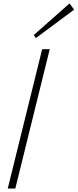

<svg xmlns="http://www.w3.org/2000/svg" viewBox="-20 -1096 451 1116"><path d="M411 -1040 189 -875 176 -892 384 -1076ZM69 0H25L225 -810H269Z"/></svg>

Font: TypoPRO Sinkin Sans
Style: 200 X Light Italic
Weight: 200
Italic angle: -112°
Designer: Keith Bates
Foundry: K-Type
Version: Sinkin Sans (version 1.0)  by Keith Bates   •   © 2014   www